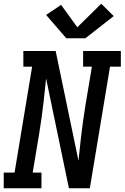

<svg xmlns="http://www.w3.org/2000/svg" viewBox="-29 -1008 667 1028"><path d="M-9 0V-84H49L143 -651H96V-735H269L391 -148Q392 -152 392.5 -156.5Q393 -161 393 -165L405 -276Q410 -317 415.5 -358.5Q421 -400 428 -441L463 -651H416V-735H618V-651H560L452 0H340L218 -587Q217 -583 216.5 -578.5Q216 -574 216 -570L204 -459Q199 -418 193.5 -376.5Q188 -335 181 -294L146 -84H193V0ZM326 -803 218 -928 298 -982 385 -862 513 -988 580 -922 428 -803Z"/></svg>

Font: Iosevka Etoile Medium Oblique
Style: Regular
Weight: 500
Italic angle: -9°
Designer: Belleve Invis
Foundry: Belleve Invis
Version: Version 15.5.2; ttfautohint (v1.8.4)